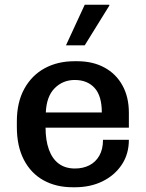

<svg xmlns="http://www.w3.org/2000/svg" viewBox="-20 -779 616 809"><path d="M286 10Q216 10 163 -19.5Q110 -49 80.5 -106Q51 -163 51 -244V-267Q51 -348 82.5 -405Q114 -462 168.5 -491.5Q223 -521 293 -521H306Q371 -521 420 -494.5Q469 -468 496 -419Q523 -370 523 -304V-241H172Q172 -188 186 -149Q200 -110 227.5 -89.5Q255 -69 296 -69Q330 -69 356.5 -82.5Q383 -96 398.5 -123Q414 -150 414 -190H523Q523 -130 493 -85Q463 -40 412 -15Q361 10 296 10ZM173 -305H409Q409 -375 378.5 -408.5Q348 -442 295 -442Q245 -442 210.5 -407.5Q176 -373 173 -305ZM258 -588 337 -759H440L441 -756L337 -588Z"/></svg>

Font: Chivo Medium Medium
Style: Regular
Weight: 500
Version: Version 2.002